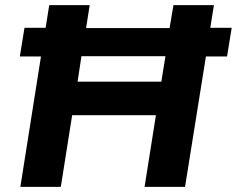

<svg xmlns="http://www.w3.org/2000/svg" viewBox="-20 -725 919 745"><path d="M59 0 139 -506H57L75 -617H157L171 -705H328L314 -616H638L653 -705H810L796 -617H879L861 -506H779L698 0H541L585 -278H260L216 0ZM281 -408H606L622 -507H296Z"/></svg>

Font: Nunito Sans 11pt ExtraBold
Style: Italic
Weight: 800
Italic angle: -9°
Version: Version 3.101;gftools[0.9.27]